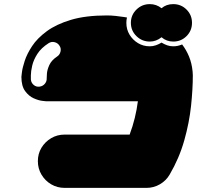

<svg xmlns="http://www.w3.org/2000/svg" viewBox="-20 -713 1040 933"><path d="M822 -693Q860 -693 886.5 -666.5Q913 -640 913 -602Q913 -564 886.5 -537.5Q860 -511 822 -511Q789 -511 765 -532Q739 -511 708 -511Q670 -511 643 -537.5Q616 -564 616 -602Q616 -640 643 -666.5Q670 -693 708 -693Q740 -693 765 -673Q788 -693 822 -693ZM865 -497Q885 -471 898.5 -438.5Q912 -406 916 -365Q916 -360 916.5 -356Q917 -352 917 -347Q917 -281 908.5 -199.5Q900 -118 875.5 -31Q851 56 804 136Q787 165 757 182.5Q727 200 692 200H294Q258 200 228.5 182.5Q199 165 181.5 135.5Q164 106 164 70Q164 34 181.5 5Q199 -24 228.5 -41.5Q258 -59 294 -59Q453 -59 531.5 -59Q610 -59 610 -59Q625 -99 635 -140Q645 -181 650 -221Q650 -221 627 -221Q604 -221 569 -221Q534 -221 500 -221Q411 -221 344 -221Q277 -221 240 -221Q203 -221 203 -221Q203 -221 185 -223Q167 -225 143.5 -235.5Q120 -246 102 -270.5Q84 -295 84 -340Q84 -340 86.5 -361.5Q89 -383 100 -417Q111 -451 136 -489Q161 -527 207 -561Q253 -595 324.5 -616.5Q396 -638 500 -638Q520 -638 543 -635.5Q566 -633 581.5 -630.5Q597 -628 597 -628Q594 -616 594 -602Q594 -570 609.5 -544.5Q625 -519 650.5 -503.5Q676 -488 708 -488Q723 -488 737.5 -493Q752 -498 765 -506Q778 -498 792 -493Q806 -488 822 -488Q844 -488 865 -497ZM257 -438Q270 -446 274 -462Q278 -478 269 -491Q261 -504 245.5 -508Q230 -512 216 -503Q180 -480 161.5 -451Q143 -422 136.5 -394Q130 -366 130 -347Q130 -328 130 -326Q132 -310 144 -300Q156 -290 172 -292Q188 -294 198 -306Q208 -318 207 -334Q207 -336 208 -354.5Q209 -373 219.5 -396.5Q230 -420 257 -438Z"/></svg>

Font: Nikukyu
Style: Regular
Weight: 400
Version: Version 1.00